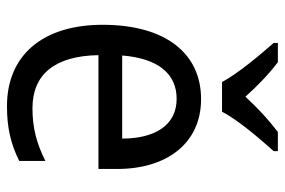

<svg xmlns="http://www.w3.org/2000/svg" viewBox="-153 -653 816 550"><g transform="rotate(90 255.0 -378.0)"><path d="M215 -606H300C323 -651 378 -715 413 -754V-766H358C323 -739 292 -711 257 -673C225 -709 189 -743 158 -766H103V-754C139 -713 191 -651 215 -606ZM264 -546C132 -546 51 -443 51 -264C51 -94 137 10 284 10C347 10 392 -1 441 -25V-100C391 -75 347 -63 290 -63C193 -63 140 -127 138 -252H464V-306C464 -447 391 -546 264 -546ZM263 -476C342 -476 377 -409 377 -320H139C147 -421 190 -476 263 -476Z"/></g></svg>

Font: Noto Sans Lao SemiCondensed
Style: Regular
Weight: 400
Width: 4
Designer: Monotype Design Team
Foundry: Monotype Imaging Inc.
Version: Version 2.003